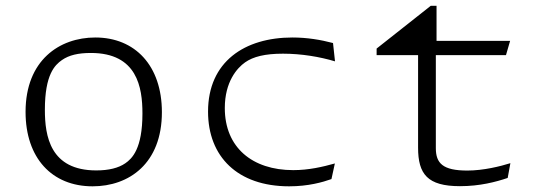

<svg xmlns="http://www.w3.org/2000/svg" viewBox="-20 -644 1900 676"><path d="M306 12C434.5 12 550 -68.5 550 -249C550 -413 455.5 -512 315.5 -512C189.5 -512 70 -432 70 -250C70 -87.5 163 12 306 12ZM138 -257.5C138 -381.5 173 -415 198 -432.5C223 -450 255.5 -457.5 300 -457.5C463 -457.5 481.5 -336.5 481.5 -244.5C481.5 -120 445 -85.5 421 -69C397 -52.5 363 -44 319 -44C156.5 -44 138 -165 138 -257.5Z M1009.5 -512C841.5 -512 712.5 -427 712.5 -251C712.5 -92.5 816.5 12 998 12C1065.5 12 1116 -2.5 1147 -13.5L1159 -68.5C1116 -56.5 1067 -45 1012.5 -45C868 -45 771.5 -125 771.5 -263.5C771.5 -356 814.5 -404.5 843 -424.5C871.5 -444.5 912.5 -455 976.5 -455C1041.5 -455 1106 -444 1159.5 -428L1152.5 -492.5C1109 -504 1061 -512 1009.5 -512Z M1306 -450H1452V-124C1452 -31 1485 11.5 1599.5 11.5C1669.5 11.5 1726 -3.5 1767.5 -17.5L1777 -69.5C1742 -58.5 1682 -43.5 1625.5 -43.5C1539 -43.5 1514.5 -69 1514.5 -122.5V-450H1761.5L1776 -500H1517V-623.5H1496.5L1306 -473Z"/></svg>

Font: Monaspace Argon ExtraLight
Style: Regular
Weight: 200
Designer: Riley Cran & the Lettermatic Team
Foundry: Lettermatic
Version: Version 1.000 (Monaspace Argon)